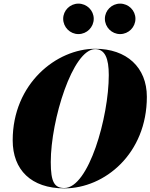

<svg xmlns="http://www.w3.org/2000/svg" viewBox="-20 -1029 830 1059"><path d="M558.5 -925.5C558.5 -879 596.5 -841 642.5 -841C689 -841 727 -879 727 -925.5C727 -971.5 689 -1009 642.5 -1009C596.5 -1009 558.5 -971.5 558.5 -925.5ZM328.5 -925.5C328.5 -879 366.5 -841 412.5 -841C459 -841 497 -879 497 -925.5C497 -971.5 459 -1009 412.5 -1009C366.5 -1009 328.5 -971.5 328.5 -925.5ZM335 10C558 10 790 -182 790 -495C790 -658 678 -760 505 -760C292 -760 50 -568 50 -255C50 -92 152 10 335 10ZM505 -758C559 -758 580 -707 580 -615C580 -383 469 8 335 8C281 8 260 -23 260 -135C260 -367 381 -758 505 -758Z"/></svg>

Font: Bodoni* 96pt Fatface
Style: Italic
Weight: 900
Italic angle: -13°
Version: Version 2.3